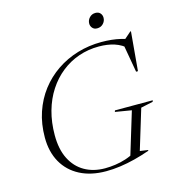

<svg xmlns="http://www.w3.org/2000/svg" viewBox="-128 -990 989 1104"><g transform="rotate(-15 366.5 -438.0)"><path d="M365.5 -8Q395.5 -8 427.2 -12.5Q459 -17 489.8 -27Q520.5 -37 548 -53L518.5 -22.5L600 -290.5L503 -306.5L506 -315H731L728 -306.5L656 -291L583.5 -52.5L632 -45.5L630.5 -41Q585.5 -25 540.5 -13.5Q495.5 -2 452 4Q408.5 10 367.5 10Q277.5 10 212 -24Q146.5 -58 111.2 -120.5Q76 -183 76 -268Q76 -349 99.2 -418Q122.5 -487 164.5 -541.8Q206.5 -596.5 263.5 -635.2Q320.5 -674 388.8 -694.5Q457 -715 531.5 -715Q563.5 -715 591.5 -712Q619.5 -709 645 -703Q670.5 -697 695 -687.5L656.5 -685L708.5 -730.5H712.5L692 -498.5H681L651 -669.5L680.5 -634.5Q644.5 -667.5 603.2 -680.8Q562 -694 511 -694Q447 -694 390.2 -674.2Q333.5 -654.5 286.8 -617.2Q240 -580 205.8 -527.5Q171.5 -475 153 -409Q134.5 -343 134.5 -266Q134.5 -182.5 163.5 -125Q192.5 -67.5 244.5 -37.8Q296.5 -8 365.5 -8ZM530 -797Q512 -797 502 -808.5Q492 -820 492 -835Q492 -855 506.2 -870.2Q520.5 -885.5 542 -885.5Q560.5 -885.5 570.5 -874.2Q580.5 -863 580.5 -847Q580.5 -827 566.2 -812Q552 -797 530 -797Z"/></g></svg>

Font: Newsreader 60pt Light
Style: Italic
Weight: 300
Italic angle: -17°
Designer: Hugues Gentile
Foundry: Production Type
Version: Version 1.003